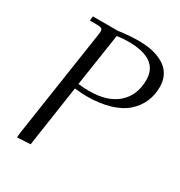

<svg xmlns="http://www.w3.org/2000/svg" viewBox="-169 -829 891 950"><g transform="rotate(30 276.5 -353.5)"><path d="M65.9 3.9 67.9 -22 160.2 -637.2Q162.1 -650.9 162.1 -655.8Q162.1 -668.5 155.3 -672.6Q148.4 -676.8 129.9 -676.8H88.9L91.8 -702.1H233.9Q293 -710.9 352.1 -710.9Q383.3 -710.9 411.1 -706.5Q439 -702.1 465.6 -691.2Q492.2 -680.2 511.2 -664.1Q530.3 -647.9 541.7 -622.8Q553.2 -597.7 553.2 -565.9Q553.2 -519 536.4 -480Q519.5 -440.9 485.4 -409.9Q451.2 -378.9 393.6 -361.6Q335.9 -344.2 259.8 -344.2Q235.8 -344.2 192.9 -349.1L141.1 0ZM196.8 -377Q226.1 -373 259.8 -373Q364.7 -373 421.4 -423.6Q478 -474.1 478 -562Q478 -682.1 306.2 -682.1Q291.5 -682.1 275.4 -680.9Q259.3 -679.7 251 -678.2L242.2 -676.8Z"/></g></svg>

Font: Dihjauti S
Style: Italic
Weight: 400
Italic angle: -9°
Designer: T. Christopher White
Version: Version 3.0.0